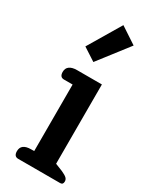

<svg xmlns="http://www.w3.org/2000/svg" viewBox="-201 -833 719 887"><g transform="rotate(30 159.0 -389.0)"><path d="M265 -720 142 -561 74 -605 177 -778ZM65 0Q42 0 42 -28Q42 -68 95 -68H111V-423H65Q42 -423 42 -451Q42 -471 56 -481Q70 -491 95 -491H228V-68L268 -52Q288 -43 296 -35.5Q304 -28 304 -17Q304 0 289 0Z"/></g></svg>

Font: Maitree Semibold
Style: Regular
Weight: 600
Designer: CadsonDemak Team
Foundry: CadsonDemak
Version: Version 1.010